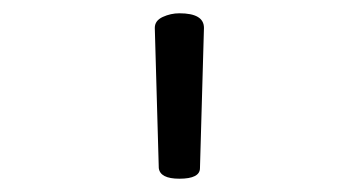

<svg xmlns="http://www.w3.org/2000/svg" viewBox="-20 -745 540 289"><path d="M250 -476Q221 -476 219 -492L213 -703Q213 -714 225 -719.5Q237 -725 250 -725Q287 -725 287 -703L281 -492Q281 -476 250 -476Z"/></svg>

Font: LXGW WenKai Mono Lite
Style: Regular
Weight: 400
Monospace: yes
Designer: LXGW / Fontworks Inc.
Foundry: LXGW / Fontworks Inc.
Version: Version 1.520; June 14, 2025